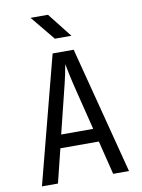

<svg xmlns="http://www.w3.org/2000/svg" viewBox="-101 -1018 802 1086"><g transform="rotate(-10 300.0 -475.0)"><path d="M50 0 240 -730H361L550 0H459L411 -194H190L142 0ZM208 -270H392L336 -495Q320 -559 311 -602Q302 -645 300 -658Q298 -645 289 -602Q280 -559 264 -496ZM267 -810 152 -950H252L362 -810Z"/></g></svg>

Font: Atlassian Mono
Style: Regular
Weight: 400
Monospace: yes
Designer: Philipp Nurullin, Konstantin Bulenkov
Foundry: Modifications by Atlassian Pty Ltd, manufactured by JetBrains
Version: Version 2.304